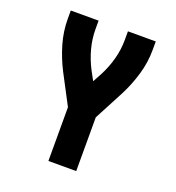

<svg xmlns="http://www.w3.org/2000/svg" viewBox="-133 -841 866 947"><g transform="rotate(20 300.0 -367.5)"><path d="M227 0V-282L145 -438Q115 -496 96 -560.5Q77 -625 77 -691V-735H223V-691Q223 -639 236.5 -589Q250 -539 274 -493L300 -445L326 -493Q350 -539 363.5 -589Q377 -639 377 -691V-735H523V-691Q523 -625 504 -560.5Q485 -496 455 -438L373 -282V0Z"/></g></svg>

Font: Iosevka Curly Heavy Extended
Style: Regular
Weight: 900
Width: 7
Monospace: yes
Designer: Belleve Invis
Foundry: Belleve Invis
Version: Version 11.1.0; ttfautohint (v1.8.3)